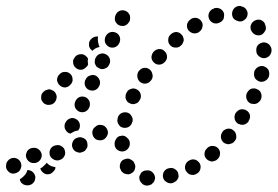

<svg xmlns="http://www.w3.org/2000/svg" viewBox="-56 -584 911 630"><path d="M436 23Q441 22 444 18Q448 15 450 11Q452 6 453 1Q453 -9 446 -17Q439 -25 429 -25H427Q423 -25 418 -24Q413 -22 409 -19Q406 -16 404 -11Q401 -7 401 -2Q401 9 408 16Q414 24 425 25H426Q431 25 436 23ZM31 -18Q33 -22 34 -26Q44 -26 51 -20Q58 -14 60 -4Q60 1 59 5Q58 10 55 14Q52 18 47 21Q43 23 38 24H37Q27 25 19 20Q10 14 9 4Q15 1 20 -4Q27 -10 31 -18ZM519 12Q524 9 526 5Q529 1 530 -4Q530 -9 529 -14Q527 -24 518 -29Q509 -35 499 -32H498Q488 -30 482 -21Q477 -12 479 -2Q480 3 483 7Q486 11 490 13Q494 16 499 17Q504 18 509 17L511 16Q515 15 519 12ZM601 -28Q604 -38 600 -47Q597 -52 593 -55Q590 -58 585 -60Q580 -61 575 -61Q570 -60 566 -58L564 -57Q555 -52 552 -42Q549 -32 554 -23Q557 -19 560 -16Q564 -12 569 -11Q574 -10 579 -10Q584 -11 588 -13L589 -14Q598 -18 601 -28ZM348 -17Q352 -14 357 -13Q362 -12 367 -12Q371 -13 376 -16Q385 -21 387 -31Q390 -41 384 -50V-51Q381 -56 377 -58Q373 -61 368 -63Q363 -64 358 -63Q354 -62 349 -60Q340 -55 338 -45Q335 -34 341 -26V-24Q344 -20 348 -17ZM97 -50Q101 -46 106 -42Q115 -37 124 -36Q125 -36 126 -35Q126 -31 124 -27Q122 -24 119 -21L118 -20Q111 -12 100 -12Q90 -12 83 -20Q80 -22 79 -25Q77 -28 76 -31Q84 -35 89 -41Q94 -45 97 -50ZM13 -48Q10 -58 1 -63Q-3 -65 -8 -66Q-13 -66 -18 -65Q-23 -63 -27 -60Q-30 -57 -33 -53Q-33 -52 -34 -51Q-36 -46 -36 -41Q-37 -36 -35 -31Q-34 -27 -30 -23Q-27 -19 -23 -17Q-14 -12 -4 -16Q6 -19 11 -28Q11 -28 11 -29Q16 -38 13 -48ZM73 -56Q81 -64 81 -74Q81 -84 73 -92Q66 -99 56 -99H54Q49 -99 44 -97Q40 -95 36 -92Q33 -88 31 -83Q29 -79 29 -74Q29 -64 37 -56Q44 -49 54 -49H56Q66 -49 73 -56ZM666 -79Q667 -89 660 -97Q657 -101 652 -103Q648 -105 643 -105Q638 -106 633 -104Q628 -102 625 -99L624 -98Q616 -91 615 -81Q614 -71 621 -63Q625 -59 629 -57Q634 -55 638 -54Q643 -54 648 -56Q653 -57 657 -61L658 -62Q665 -68 666 -79ZM154 -70Q160 -78 157 -89Q155 -99 146 -104Q138 -110 127 -107H126Q116 -105 110 -96Q105 -87 107 -77Q109 -67 118 -62Q127 -56 137 -58L139 -59Q149 -61 154 -70ZM225 -92Q228 -96 230 -100Q232 -105 231 -110Q231 -115 229 -120Q225 -129 215 -132Q205 -136 196 -131H194Q185 -126 182 -117Q178 -107 183 -97Q185 -93 188 -90Q192 -86 197 -85Q201 -83 206 -83Q211 -83 216 -86H217Q222 -88 225 -92ZM327 -94Q335 -87 345 -87Q350 -87 355 -89Q359 -91 363 -95Q366 -98 368 -103Q370 -107 370 -112V-114Q370 -124 362 -131Q355 -139 345 -139Q340 -138 335 -137Q330 -135 327 -131Q324 -127 322 -123Q320 -118 320 -113V-112Q320 -101 327 -94ZM719 -140Q718 -150 710 -156Q706 -160 702 -161Q697 -162 692 -162Q687 -161 683 -159Q678 -157 675 -153L674 -151Q668 -143 669 -133Q670 -123 678 -116Q682 -113 687 -112Q691 -110 696 -111Q701 -112 706 -114Q710 -116 713 -120L714 -121Q721 -129 719 -140ZM298 -146Q299 -156 293 -164Q287 -173 276 -174Q266 -176 258 -169L257 -168Q248 -162 247 -152Q246 -142 252 -133Q258 -125 268 -124Q278 -122 287 -128L288 -129Q296 -136 298 -146ZM157 -162Q154 -171 158 -181L159 -182Q163 -191 173 -195Q183 -199 192 -194Q201 -190 205 -180Q208 -170 204 -161L203 -160Q203 -159 202 -158Q202 -157 201 -156Q193 -155 186 -152L185 -151Q180 -149 176 -146Q174 -146 173 -146Q172 -147 170 -147Q161 -152 157 -162ZM333 -176Q338 -167 348 -165Q358 -163 367 -168Q376 -174 378 -184L379 -185Q381 -195 375 -204Q370 -213 360 -215Q350 -217 341 -212Q332 -206 330 -196V-195Q327 -185 333 -176ZM764 -207Q761 -217 752 -222Q748 -225 743 -225Q738 -226 733 -225Q729 -224 725 -221Q721 -218 718 -214L717 -213Q712 -204 714 -194Q716 -184 725 -178Q730 -176 734 -175Q739 -174 744 -175Q749 -176 753 -179Q757 -182 760 -186V-188Q766 -196 764 -207ZM190 -232Q194 -223 203 -218Q212 -214 222 -217Q232 -221 236 -230L237 -232Q239 -236 239 -241Q239 -246 238 -251Q236 -255 233 -259Q229 -263 225 -265Q215 -269 206 -266Q196 -262 192 -253L191 -251Q187 -242 190 -232ZM130 -267Q129 -277 122 -284Q118 -287 113 -289Q109 -291 104 -291Q99 -290 94 -288Q90 -286 86 -282L85 -281Q82 -278 80 -273Q79 -268 79 -263Q79 -258 81 -254Q84 -249 87 -246Q95 -239 105 -240Q116 -240 123 -248L124 -249Q130 -257 130 -267ZM356 -268Q355 -264 357 -259Q359 -254 362 -250Q365 -247 370 -245Q379 -240 389 -244Q399 -247 403 -257L404 -258Q408 -267 405 -277Q401 -287 392 -291Q383 -296 373 -292Q363 -289 359 -279L358 -278Q356 -273 356 -268ZM801 -277Q798 -287 788 -291Q784 -293 779 -294Q774 -294 769 -293Q764 -291 761 -288Q757 -284 755 -280L754 -279Q750 -269 753 -260Q756 -250 765 -245Q770 -243 775 -243Q780 -242 785 -244Q789 -245 793 -249Q797 -252 799 -256L800 -258Q804 -267 801 -277ZM223 -303Q227 -293 236 -289Q245 -285 255 -288Q265 -292 269 -301L270 -302Q274 -312 271 -321Q267 -331 258 -336Q248 -340 239 -336Q229 -333 225 -323L224 -322Q220 -313 223 -303ZM181 -315Q183 -320 182 -325Q182 -330 180 -334Q178 -339 174 -342Q166 -349 156 -348Q146 -348 139 -340L138 -339Q134 -335 133 -331Q131 -326 131 -321Q132 -316 134 -312Q136 -307 140 -304Q147 -297 158 -297Q168 -298 175 -306L176 -307Q179 -310 181 -315ZM395 -330Q397 -320 405 -314Q414 -308 424 -310Q434 -312 440 -321L441 -322Q447 -331 444 -341Q442 -351 434 -357Q425 -363 415 -361Q405 -359 399 -350L398 -349Q393 -340 395 -330ZM824 -356Q818 -364 808 -367Q798 -369 789 -363Q781 -358 778 -348V-346Q776 -336 781 -327Q787 -319 797 -316Q807 -314 816 -320Q824 -325 827 -335V-337Q829 -347 824 -356ZM228 -365 227 -364Q220 -356 210 -355Q199 -355 192 -362Q188 -365 186 -370Q184 -374 184 -379Q183 -384 185 -389Q187 -393 190 -397L191 -398Q194 -402 199 -404Q203 -406 208 -406Q213 -407 218 -405Q223 -403 226 -400Q228 -398 230 -396Q232 -393 233 -391Q232 -388 232 -385Q232 -379 233 -373Q232 -371 231 -368Q230 -366 228 -365ZM255 -383Q254 -378 256 -374Q258 -369 261 -365Q265 -362 269 -360Q278 -355 288 -359Q298 -362 302 -372L303 -373Q307 -382 304 -392Q300 -402 291 -406Q281 -411 272 -407Q262 -404 258 -394L257 -393Q255 -388 255 -383ZM441 -395Q442 -385 450 -378Q458 -371 468 -372Q478 -373 485 -381L486 -382Q493 -390 492 -400Q491 -410 483 -417Q476 -424 465 -423Q455 -422 448 -414L447 -413Q441 -405 441 -395ZM827 -438Q819 -445 809 -445Q799 -444 791 -437Q784 -429 785 -419V-417Q785 -407 793 -400Q801 -393 811 -393Q821 -394 828 -401Q835 -409 835 -419V-421Q834 -431 827 -438ZM236 -437Q235 -447 242 -455L243 -456Q248 -461 254 -463Q260 -465 266 -464Q265 -460 265 -456Q265 -446 268 -437Q269 -433 271 -430Q267 -429 264 -428Q255 -425 248 -418Q247 -418 247 -417Q246 -418 245 -419Q245 -419 244 -420Q236 -427 236 -437ZM496 -454Q495 -444 502 -436Q509 -428 519 -428Q530 -427 537 -434L538 -435Q542 -438 544 -443Q546 -447 547 -452Q547 -457 545 -462Q544 -467 540 -470Q534 -478 523 -479Q513 -479 505 -472L504 -471Q496 -464 496 -454ZM289 -444Q293 -435 302 -430Q311 -426 321 -429Q331 -433 335 -442L336 -444Q340 -453 337 -463Q333 -473 324 -477Q314 -481 305 -478Q295 -474 291 -465L290 -464Q286 -454 289 -444ZM798 -519Q788 -521 779 -516Q770 -511 767 -501Q764 -491 769 -482L770 -481Q775 -472 785 -469Q795 -466 804 -471Q808 -474 811 -478Q814 -482 816 -486Q817 -491 816 -496Q816 -501 813 -505V-507Q808 -516 798 -519ZM558 -505Q556 -495 561 -486Q567 -478 577 -475Q587 -473 596 -478L597 -479Q606 -485 608 -495Q611 -505 605 -514Q600 -522 590 -525Q580 -527 571 -522L570 -521Q561 -515 558 -505ZM321 -525Q320 -520 322 -515Q324 -510 327 -507Q330 -503 335 -501Q339 -499 344 -499Q349 -498 354 -500Q359 -502 362 -505Q366 -509 368 -513L369 -514Q371 -519 371 -524Q371 -529 370 -534Q368 -538 365 -542Q361 -546 357 -548Q347 -552 338 -549Q328 -545 324 -536L323 -534Q321 -530 321 -525ZM631 -544Q626 -535 629 -525Q632 -515 641 -510Q650 -505 660 -508L662 -509Q666 -510 670 -513Q674 -516 677 -521Q679 -525 679 -530Q680 -535 679 -540Q676 -550 667 -555Q657 -560 647 -557L646 -556Q636 -553 631 -544ZM716 -560Q708 -554 706 -544Q704 -534 709 -525Q715 -517 725 -515L727 -514Q737 -512 745 -518Q754 -524 756 -534Q758 -544 752 -553Q747 -561 736 -563L735 -564Q725 -566 716 -560Z"/></svg>

Font: FRB American Cursive Dotted Black
Style: Bold Italic
Weight: 900
Italic angle: -25°
Version: Version 2.0;Modular Font Editor K font №1